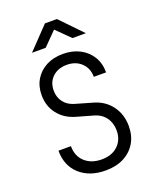

<svg xmlns="http://www.w3.org/2000/svg" viewBox="-172 -1049 943 1159"><g transform="rotate(-20 300.0 -470.0)"><path d="M304 10Q201 10 138 -46.5Q75 -103 75 -200H155Q155 -136 196 -98.5Q237 -61 304 -61Q369 -61 408 -98Q447 -135 447 -195Q447 -243 421.5 -278Q396 -313 350 -326L241 -357Q173 -377 133.5 -428Q94 -479 94 -549Q94 -606 120 -649Q146 -692 192 -716Q238 -740 299 -740Q360 -740 407 -715.5Q454 -691 480.5 -647.5Q507 -604 507 -546H428Q428 -601 392 -635.5Q356 -670 299 -670Q242 -670 207 -637Q172 -604 172 -551Q172 -508 195 -477Q218 -446 260 -433L371 -401Q443 -381 484 -325.5Q525 -270 525 -195Q525 -133 497.5 -87Q470 -41 420.5 -15.5Q371 10 304 10ZM127 -810 261 -950H338L473 -810H387L300 -896L215 -810Z"/></g></svg>

Font: JetBrains Mono NL Light
Style: Regular
Weight: 300
Monospace: yes
Designer: Philipp Nurullin, Konstantin Bulenkov
Foundry: JetBrains
Version: Version 2.305; ttfautohint (v1.8.4.7-5d5b)